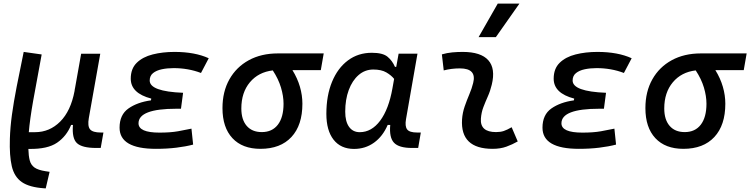

<svg xmlns="http://www.w3.org/2000/svg" viewBox="-20 -815 4158 1064"><path d="M233.4 229 225.6 228.5Q143.1 223.1 101.1 194.1Q59.1 165 45.4 106.4Q31.7 47.9 34.7 -45.9Q36.6 -108.9 46.1 -179Q55.7 -249 72.3 -334.2Q88.9 -419.4 111.3 -527.3L210.9 -513.2Q181.6 -357.9 163.6 -255.4Q145.5 -152.8 139.6 -82.5H174.3Q254.9 -82.5 313.5 -141.1Q372.1 -199.7 393.1 -310.5L394.5 -320.8Q395 -323.2 395.5 -325.7V-325.2L429.7 -517.1H535.6L472.2 -160.6Q464.4 -116.2 479 -98.4Q493.7 -80.6 539.1 -80.6H553.2L538.1 4.9H512.7Q435.1 4.9 406.5 -21.7Q377.9 -48.3 384.3 -122.6H374Q349.1 -60.5 296.6 -24.4Q244.1 11.7 142.6 10.3H137.2Q138.2 48.8 144.8 74Q151.4 99.1 171.1 113.3Q190.9 127.4 232.4 133.8L254.9 137.2Z M844.2 9.8Q642.6 9.8 642.6 -107.4Q642.6 -179.2 691.9 -213.9Q741.2 -248.5 816.4 -258.8L818.4 -268.6Q704.6 -298.3 704.6 -378.9Q704.6 -434.6 737.8 -467Q771 -499.5 826.2 -513.4Q881.3 -527.3 946.8 -527.3Q1060.1 -527.3 1136.7 -492.2L1093.8 -410.6Q1023.4 -437.5 941.9 -437.5Q907.2 -437.5 877 -431.2Q846.7 -424.8 828.1 -409.9Q809.6 -395 809.6 -368.7Q809.6 -308.1 994.6 -300.8L982.9 -212.4H957.5Q747.6 -212.4 747.6 -131.8Q747.6 -80.1 863.8 -80.1Q924.8 -80.1 966.6 -87.6Q1008.3 -95.2 1041 -102.1L1050.3 -13.7Q1009.3 -2.9 957.3 3.4Q905.3 9.8 844.2 9.8Z M1423.3 9.8Q1323.2 9.8 1268.1 -49.3Q1212.9 -108.4 1212.9 -215.8Q1212.9 -307.1 1251.2 -375.2Q1289.6 -443.4 1358.6 -481.2Q1427.7 -519 1520 -519H1773.9L1757.8 -426.3H1600.6Q1628.4 -381.3 1642.1 -334.2Q1655.8 -287.1 1655.8 -240.2Q1655.8 -121.1 1595 -55.7Q1534.2 9.8 1423.3 9.8ZM1491.7 -424.8Q1412.1 -415.5 1364.7 -358.9Q1317.4 -302.2 1317.4 -213.9Q1317.4 -151.9 1347.2 -117.4Q1377 -83 1430.7 -83Q1488.3 -83 1519.8 -124Q1551.3 -165 1551.3 -240.2Q1551.3 -282.2 1537.1 -329.8Q1522.9 -377.4 1491.7 -424.8Z M2175.8 -444.3 2189 -517.6H2293.5L2230 -154.8Q2223.1 -115.7 2236.1 -98.1Q2249 -80.6 2292 -80.6H2312L2297.4 4.9H2262.7Q2190.9 4.9 2163.6 -23.9Q2136.2 -52.7 2142.6 -122.6H2128.4Q2101.1 -59.1 2052.7 -24.4Q2004.4 10.3 1941.9 10.3Q1868.7 10.3 1828.6 -40.8Q1788.6 -91.8 1788.6 -184.1Q1788.6 -285.6 1820.1 -361.8Q1851.6 -438 1908.2 -480.2Q1964.8 -522.5 2040.5 -522.5Q2101.1 -522.5 2127.4 -500.7Q2153.8 -479 2168.9 -444.3ZM2048.8 -429.7Q2002.4 -429.7 1967.3 -399.2Q1932.1 -368.7 1912.6 -315.9Q1893.1 -263.2 1893.1 -196.3Q1893.1 -141.6 1914.3 -112.1Q1935.5 -82.5 1973.6 -82.5Q2039.1 -82.5 2086.7 -146.2Q2134.3 -210 2154.8 -325.7L2164.1 -377.9Q2148.4 -397.5 2121.1 -413.6Q2093.8 -429.7 2048.8 -429.7Z M2815.4 -109.9 2849.1 -31.2Q2819.3 -14.2 2786.1 -2.2Q2752.9 9.8 2710 9.8Q2530.3 9.8 2540.5 -153.3Q2543 -189.9 2554.9 -224.6Q2566.9 -259.3 2580.8 -292Q2594.7 -324.7 2602.1 -355Q2623 -436 2528.3 -436Q2481.9 -436 2439 -424.8L2428.7 -513.7Q2457.5 -522 2486.3 -524.7Q2515.1 -527.3 2543.9 -527.3Q2645 -527.3 2686 -481.2Q2727.1 -435.1 2705.1 -345.2Q2696.8 -310.5 2683.3 -280.5Q2669.9 -250.5 2658.7 -221.2Q2647.5 -191.9 2645 -157.7Q2639.6 -83 2729 -83Q2753.4 -83 2771.7 -89.1Q2790 -95.2 2815.4 -109.9ZM2632.3 -609.4 2738.3 -794.9H2858.4L2728 -609.4Z M3188 9.8Q2986.3 9.8 2986.3 -107.4Q2986.3 -179.2 3035.6 -213.9Q3085 -248.5 3160.2 -258.8L3162.1 -268.6Q3048.3 -298.3 3048.3 -378.9Q3048.3 -434.6 3081.5 -467Q3114.7 -499.5 3169.9 -513.4Q3225.1 -527.3 3290.5 -527.3Q3403.8 -527.3 3480.5 -492.2L3437.5 -410.6Q3367.2 -437.5 3285.6 -437.5Q3251 -437.5 3220.7 -431.2Q3190.4 -424.8 3171.9 -409.9Q3153.3 -395 3153.3 -368.7Q3153.3 -308.1 3338.4 -300.8L3326.7 -212.4H3301.3Q3091.3 -212.4 3091.3 -131.8Q3091.3 -80.1 3207.5 -80.1Q3268.6 -80.1 3310.3 -87.6Q3352.1 -95.2 3384.8 -102.1L3394 -13.7Q3353 -2.9 3301 3.4Q3249 9.8 3188 9.8Z M3767.1 9.8Q3667 9.8 3611.8 -49.3Q3556.6 -108.4 3556.6 -215.8Q3556.6 -307.1 3595 -375.2Q3633.3 -443.4 3702.4 -481.2Q3771.5 -519 3863.8 -519H4117.7L4101.6 -426.3H3944.3Q3972.2 -381.3 3985.8 -334.2Q3999.5 -287.1 3999.5 -240.2Q3999.5 -121.1 3938.7 -55.7Q3877.9 9.8 3767.1 9.8ZM3835.4 -424.8Q3755.9 -415.5 3708.5 -358.9Q3661.1 -302.2 3661.1 -213.9Q3661.1 -151.9 3690.9 -117.4Q3720.7 -83 3774.4 -83Q3832 -83 3863.5 -124Q3895 -165 3895 -240.2Q3895 -282.2 3880.9 -329.8Q3866.7 -377.4 3835.4 -424.8Z"/></svg>

Font: Cascadia Mono
Style: Italic
Weight: 400
Italic angle: -10°
Monospace: yes
Designer: Aaron Bell
Foundry: Saja Typeworks
Version: Version 2404.023; ttfautohint (v1.8.4)